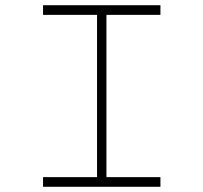

<svg xmlns="http://www.w3.org/2000/svg" viewBox="-20 -716 780 736"><path d="M352 -37V-659H145V-696H595V-659H388V-37H595V0H145V-37Z"/></svg>

Font: Major Mono Display
Style: Regular
Weight: 400
Designer: Emre Parlak
Foundry: Emre Parlak
Version: Version 2.000; ttfautohint (v1.8) -l 8 -r 50 -G 200 -x 14 -D